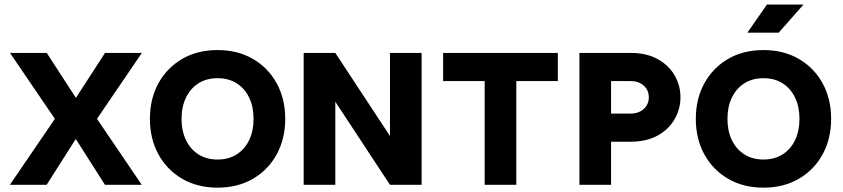

<svg xmlns="http://www.w3.org/2000/svg" viewBox="-20 -821 3747 853"><path d="M316.7 -203.6 446.2 0H609.8L410.8 -293L610.3 -585.9H446.7L317.2 -386.2L187.7 -585.9H24.4L223.8 -293L23.9 0H187.2Z M946.6 -112.3Q897.4 -112.3 861.4 -135.3Q825.5 -158.2 806.1 -198.9Q786.6 -239.6 786.6 -293Q786.6 -346.3 806.1 -387Q825.5 -427.7 861.4 -450.7Q897.4 -473.6 946.6 -473.6Q996 -473.6 1031.8 -450.7Q1067.7 -427.7 1087.1 -387Q1106.5 -346.3 1106.5 -293Q1106.5 -239.6 1087.1 -198.9Q1067.7 -158.2 1031.8 -135.3Q996 -112.3 946.6 -112.3ZM946.6 -598.6Q856.8 -598.6 789.2 -559.1Q721.5 -519.5 683.7 -450.7Q646 -381.8 646 -293Q646 -204.6 683.7 -135.5Q721.5 -66.4 789.2 -26.9Q856.8 12.7 946.6 12.7Q1036.3 12.7 1104 -26.9Q1171.7 -66.4 1209.4 -135.5Q1247.2 -204.6 1247.2 -293Q1247.2 -381.8 1209.4 -450.7Q1171.7 -519.5 1104 -559.1Q1036.3 -598.6 946.6 -598.6Z M1469.7 -585.9H1329.1V0H1469.7V-369.1L1712.5 0H1853.1V-585.9H1712.5V-216.8Z M2273.8 0V-460.9H2458.3V-585.9H1948.7V-460.9H2133.2V0Z M2694.8 -460.9H2781.8Q2817.1 -460.9 2839.8 -440.7Q2862.5 -420.4 2862.5 -388.7Q2862.5 -357.1 2839.8 -336.8Q2817.1 -316.4 2781.8 -316.4H2694.8ZM2554.2 0H2694.8V-191.4H2781.8Q2852.7 -191.4 2902.1 -219Q2951.6 -246.6 2977.3 -291.7Q3003.1 -336.9 3003.1 -388.7Q3003.1 -440.9 2977.3 -485.8Q2951.6 -530.8 2902.1 -558.3Q2852.7 -585.9 2781.8 -585.9H2554.2Z M3371.9 -112.3Q3322.7 -112.3 3286.7 -135.3Q3250.8 -158.2 3231.3 -198.9Q3211.9 -239.6 3211.9 -293Q3211.9 -346.3 3231.3 -387Q3250.8 -427.7 3286.7 -450.7Q3322.7 -473.6 3371.9 -473.6Q3421.3 -473.6 3457.1 -450.7Q3493 -427.7 3512.4 -387Q3531.8 -346.3 3531.8 -293Q3531.8 -239.6 3512.4 -198.9Q3493 -158.2 3457.1 -135.3Q3421.3 -112.3 3371.9 -112.3ZM3371.9 -598.6Q3282.1 -598.6 3214.5 -559.1Q3146.8 -519.5 3109 -450.7Q3071.3 -381.8 3071.3 -293Q3071.3 -204.6 3109 -135.5Q3146.8 -66.4 3214.5 -26.9Q3282.1 12.7 3371.9 12.7Q3461.6 12.7 3529.3 -26.9Q3597 -66.4 3634.7 -135.5Q3672.5 -204.6 3672.5 -293Q3672.5 -381.8 3634.7 -450.7Q3597 -519.5 3529.3 -559.1Q3461.6 -598.6 3371.9 -598.6ZM3439.5 -675.8H3300.4L3387.3 -800.8H3549.8Z"/></svg>

Font: Giphurs SC
Style: Regular
Weight: 400
Version: Version 0.920